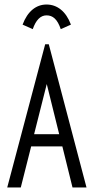

<svg xmlns="http://www.w3.org/2000/svg" viewBox="-20 -830 415 850"><path d="M125 -701C139 -741 159 -762 186 -762C214 -762 234 -745 249 -701L294 -721C272 -780 233 -810 186 -810C140 -810 102 -780 80 -721ZM301 0H363L196 -634H180L12 0H72L118 -182H256ZM187 -458 242 -236H131Z"/></svg>

Font: Inconsolata Condensed
Style: Regular
Weight: 400
Width: 3
Monospace: yes
Designer: Raph Levien, Cyreal, Brenton Simpson
Foundry: Raph Levien, Cyreal, Google
Version: Version 3.100